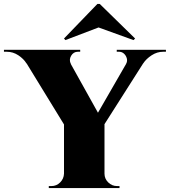

<svg xmlns="http://www.w3.org/2000/svg" viewBox="-65 -952 860 972"><path d="M254 -699 464 -322H259L28 -699ZM464 -322V0H259V-322ZM614 -699H703L451 -303L391 -312ZM573 -628Q581 -642 577 -656.5Q573 -671 562.5 -680.5Q552 -690 538 -690Q538 -690 532 -690Q526 -690 526 -690V-700H775V-690H761Q730 -690 702.5 -672Q675 -654 660 -631ZM294 -628 69 -631Q55 -654 28 -672Q1 -690 -31 -690H-45V-700H341V-690Q341 -690 335 -690Q329 -690 329 -690Q307 -690 295 -669.5Q283 -649 294 -628ZM262 -73V0H182V-10Q182 -10 188 -10Q194 -10 195 -10Q221 -10 239.5 -28.5Q258 -47 259 -73ZM461 -73H464Q464 -47 483 -28.5Q502 -10 528 -10Q528 -10 534 -10Q540 -10 540 -10V0H461ZM259 -757 266 -749 434 -813 611 -749 619 -757 440 -932H428Z"/></svg>

Font: Cinzel Black
Style: Regular
Weight: 900
Designer: Natanael Gama
Version: Version 2.000